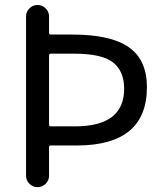

<svg xmlns="http://www.w3.org/2000/svg" viewBox="-20 -775 650 774"><path d="M177.7 -273.4Q177.7 -265.6 185.5 -265.6H282.2Q480.5 -265.6 480.5 -417Q480.5 -488.3 435.5 -523.4Q390.6 -558.6 279.3 -558.6H185.5Q177.7 -558.6 177.7 -550.8ZM185.5 -188.5Q177.7 -188.5 177.7 -181.6V-66.4Q177.7 -47.9 164.1 -34.2Q150.4 -20.5 131.3 -20.5Q112.3 -20.5 98.6 -34.2Q85 -47.9 85 -66.4V-709Q85 -727.5 98.6 -741.2Q112.3 -754.9 131.3 -754.9Q150.4 -754.9 164.1 -741.2Q177.7 -727.5 177.7 -709V-642.6Q177.7 -635.7 185.5 -635.7H271.5Q426.8 -635.7 499.5 -584.5Q572.3 -533.2 572.3 -423.8Q572.3 -188.5 289.1 -188.5Z"/></svg>

Font: Gen Jyuu Gothic Regular
Style: Regular
Weight: 400
Designer: [Source Han Sans]
Ryoko NISHIZUKA  (kana & ideographs); Paul D. Hunt (Latin, Greek & Cyrillic); Wenlong ZHANG  (bopomofo
Version: Version 1.002.20150607